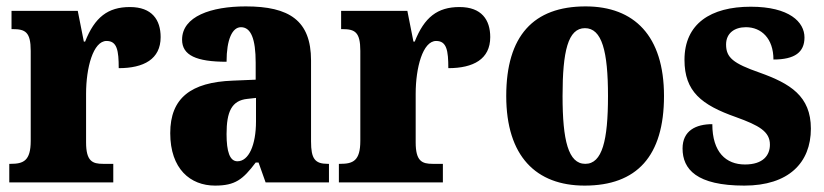

<svg xmlns="http://www.w3.org/2000/svg" viewBox="-20 -570 2575 600"><path d="M9 0H334V-58H302C269 -58 249 -66 249 -125V-277C249 -358 271 -442 313 -442C346 -442 351 -412 351 -357C429 -357 482 -385 482 -454C482 -508 455 -548 386 -548C317 -548 276 -516 246 -440H242L223 -536H16V-479H20C59 -479 76 -470 76 -411V-130C76 -67 53 -58 13 -58H9Z M652 10C715 10 739 -9 779 -62H788L810 0H1008V-58H1004C964 -58 952 -74 952 -128V-381C952 -506 884 -550 748 -550C640 -550 549 -519 549 -446C549 -397 594 -377 688 -377C688 -447 706 -485 733 -485C764 -485 779 -449 779 -374V-321L707 -318C577 -313 512 -264 512 -154C512 -42 575 10 652 10ZM722 -66C698 -66 688 -96 688 -151C688 -221 704 -256 753 -261L780 -264V-191C780 -116 757 -66 722 -66Z M1039 0H1364V-58H1332C1299 -58 1279 -66 1279 -125V-277C1279 -358 1301 -442 1343 -442C1376 -442 1381 -412 1381 -357C1459 -357 1512 -385 1512 -454C1512 -508 1485 -548 1416 -548C1347 -548 1306 -516 1276 -440H1272L1253 -536H1046V-479H1050C1089 -479 1106 -470 1106 -411V-130C1106 -67 1083 -58 1043 -58H1039Z M1807 10C1970 10 2055 -82 2055 -270C2055 -458 1962 -550 1810 -550C1647 -550 1562 -458 1562 -270C1562 -82 1655 10 1807 10ZM1809 -58C1756 -58 1738 -131 1738 -270C1738 -410 1755 -482 1808 -482C1861 -482 1880 -410 1880 -270C1880 -131 1862 -58 1809 -58Z M2306 10C2444 10 2514 -61 2514 -168C2514 -270 2449 -309 2354 -343C2271 -372 2249 -390 2249 -431C2249 -466 2275 -485 2311 -485C2359 -485 2397 -450 2397 -384C2464 -384 2494 -407 2494 -453C2494 -501 2447 -549 2326 -549C2201 -549 2119 -496 2119 -383C2119 -284 2172 -242 2280 -204C2352 -178 2386 -159 2386 -118C2386 -85 2365 -56 2308 -56C2249 -56 2206 -94 2206 -182C2155 -182 2113 -162 2113 -106C2113 -41 2157 10 2306 10Z"/></svg>

Font: Noto Serif Myanmar Condensed Black
Style: Regular
Weight: 900
Width: 3
Designer: Ben Mitchell and the Monotype Design Team
Foundry: Monotype Imaging Inc.
Version: Version 2.106